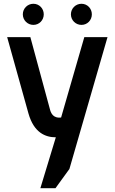

<svg xmlns="http://www.w3.org/2000/svg" viewBox="-20 -728 609 1018"><path d="M18 -531 131 -126C160 -24 221 0 276 0L194 270H274L348 168L550 -531H427L304 -105C299 -105 260 -96 246 -144L141 -531ZM356 -652C356 -621 381 -596 412 -596C443 -596 467 -621 467 -652C467 -683 443 -708 412 -708C381 -708 356 -683 356 -652ZM101 -652C101 -621 126 -596 157 -596C188 -596 212 -621 212 -652C212 -683 188 -708 157 -708C126 -708 101 -683 101 -652Z"/></svg>

Font: Exo
Style: Demi Bold
Weight: 600
Designer: Natanael Gama
Version: Version 1.00